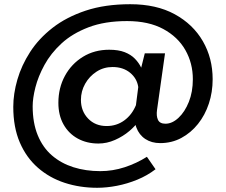

<svg xmlns="http://www.w3.org/2000/svg" viewBox="-20 -671 1072 911"><path d="M441 220Q359 220 287 196.5Q215 173 160 125Q105 77 74 5Q43 -67 43 -164Q43 -226 62.5 -293.5Q82 -361 123 -424.5Q164 -488 229.5 -539Q295 -590 386.5 -620.5Q478 -651 598 -651Q722 -651 809 -603.5Q896 -556 942.5 -475.5Q989 -395 989 -295Q989 -234 971 -179.5Q953 -125 919.5 -83Q886 -41 840.5 -16.5Q795 8 740 8Q699 8 669.5 -11.5Q640 -31 627 -66Q614 -101 622 -147L640 -100Q624 -75 594 -49.5Q564 -24 525.5 -7Q487 10 447 10Q392 10 349 -13.5Q306 -37 281.5 -80.5Q257 -124 257 -183Q257 -254 288 -311Q319 -368 373.5 -401.5Q428 -435 498 -435Q542 -435 571.5 -423.5Q601 -412 620 -392.5Q639 -373 650 -350L667 -418H763L725 -149Q721 -121 729.5 -102.5Q738 -84 765 -84Q797 -84 827 -112Q857 -140 876 -187.5Q895 -235 895 -295Q895 -371 859.5 -433.5Q824 -496 754.5 -533.5Q685 -571 583 -571Q477 -571 400 -541.5Q323 -512 272 -465Q221 -418 191 -363Q161 -308 148 -256.5Q135 -205 135 -167Q135 -88 159 -29.5Q183 29 226.5 66.5Q270 104 328.5 122.5Q387 141 456 141Q515 141 571.5 122.5Q628 104 677 73L718 132Q679 162 631.5 181.5Q584 201 535 210.5Q486 220 441 220ZM486 -73Q533 -73 569.5 -99.5Q606 -126 625 -172L636 -258Q630 -299 597 -326Q564 -353 514 -353Q472 -353 438 -331Q404 -309 384 -273.5Q364 -238 364 -197Q364 -144 398 -108.5Q432 -73 486 -73Z"/></svg>

Font: Reem Kufi Fun
Style: Regular
Weight: 400
Designer: Khaled Hosny
Version: Version 1.005